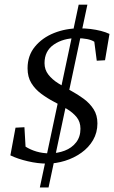

<svg xmlns="http://www.w3.org/2000/svg" viewBox="-20 -707 500 840"><path d="M154.3 113.3 324.2 -686.5H362.3L192.4 113.3ZM185.5 8.8Q145.5 8.8 101.6 -1.5Q57.6 -11.7 25.4 -27.3L47.9 -148.4L86.9 -150.4L91.8 -65.4Q113.3 -51.8 140.1 -43.9Q167 -36.1 196.3 -36.1Q232.4 -36.1 263.2 -47.9Q293.9 -59.6 313 -84Q332 -108.4 332 -143.6Q332 -173.8 315.4 -194.3Q298.8 -214.8 272.5 -230.5Q246.1 -246.1 216.3 -261.7Q186.5 -277.3 160.2 -296.9Q133.8 -316.4 117.2 -343.3Q100.6 -370.1 100.6 -408.2Q100.6 -463.9 132.8 -502.9Q165 -542 216.3 -562.5Q267.6 -583 326.2 -583Q353.5 -583 377 -580.1Q400.4 -577.1 421.4 -571.8Q442.4 -566.4 459 -558.6L439.5 -443.4L403.3 -441.4L392.6 -524.4Q368.2 -540 314.5 -540Q256.8 -540 215.8 -512.2Q174.8 -484.4 174.8 -430.7Q174.8 -402.3 191.4 -380.9Q208 -359.4 234.4 -342.8Q260.7 -326.2 290.5 -310.1Q320.3 -293.9 346.7 -274.4Q373 -254.9 389.6 -229Q406.2 -203.1 406.2 -167Q406.2 -127 387.2 -94.2Q368.2 -61.5 335.9 -38.6Q303.7 -15.6 264.2 -3.4Q224.6 8.8 185.5 8.8Z"/></svg>

Font: Crimson Pro ExtraLight Light
Style: Italic
Weight: 300
Italic angle: -12°
Version: Version 1.002